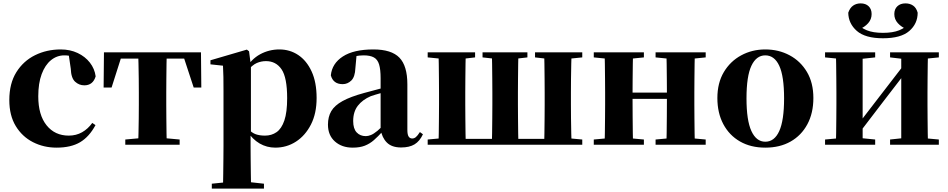

<svg xmlns="http://www.w3.org/2000/svg" viewBox="-20 -855 5600 1134"><path d="M314 17Q238 17 174.5 -15.5Q111 -48 73 -110.5Q35 -173 35 -264Q35 -362 76.5 -428.5Q118 -495 187 -529Q256 -563 339 -563Q394 -563 438.5 -542Q483 -521 511 -485Q539 -449 545 -404Q529 -351 478 -351Q447 -351 423.5 -372.5Q400 -394 398 -449L384 -545L461 -499Q433 -514 409.5 -521Q386 -528 360 -528Q316 -528 281 -499.5Q246 -471 226 -417Q206 -363 206 -286Q206 -176 255 -115Q304 -54 386 -54Q430 -54 465 -74Q500 -94 525 -129L544 -116Q507 -47 453 -15Q399 17 314 17Z M592 -338 594 -546H1167L1169 -338H1124L1056 -545L1134 -509H627L705 -545L639 -338ZM720 0V-31L830 -41H932L1041 -31V0ZM796 0Q797 -26 798 -68.5Q799 -111 799.5 -157Q800 -203 800 -238V-308Q800 -343 799.5 -389Q799 -435 798 -478Q797 -521 796 -546H965Q964 -521 963.5 -478Q963 -435 962.5 -389Q962 -343 962 -308V-238Q962 -203 962.5 -157Q963 -111 963.5 -68.5Q964 -26 965 0Z M1231 259V230L1339 219H1440L1539 230V259ZM1297 259Q1298 213 1298.5 168.5Q1299 124 1299.5 83Q1300 42 1300 7V-320Q1300 -369 1299.5 -400Q1299 -431 1297 -467L1223 -475V-499L1438 -562L1451 -552L1461 -474L1462 -468V-74L1460 -60V6Q1460 41 1460.5 82.5Q1461 124 1461.5 168.5Q1462 213 1463 259ZM1606 17Q1556 17 1513.5 -7.5Q1471 -32 1436 -85H1424L1445 -94Q1468 -70 1491 -62Q1514 -54 1545 -54Q1584 -54 1613.5 -74.5Q1643 -95 1659.5 -143.5Q1676 -192 1676 -275Q1676 -397 1643 -445.5Q1610 -494 1551 -494Q1523 -494 1497 -483Q1471 -472 1437 -433L1420 -444H1427Q1464 -506 1516.5 -534.5Q1569 -563 1630 -563Q1692 -563 1741.5 -530Q1791 -497 1820.5 -433Q1850 -369 1850 -276Q1850 -185 1816.5 -119.5Q1783 -54 1728 -18.5Q1673 17 1606 17Z M2063 17Q1999 17 1958 -19.5Q1917 -56 1917 -119Q1917 -165 1936.5 -198.5Q1956 -232 2003 -258Q2050 -284 2131 -306Q2169 -317 2220.5 -330Q2272 -343 2312 -353V-327Q2272 -317 2232.5 -306Q2193 -295 2170 -287Q2121 -266 2093.5 -230.5Q2066 -195 2066 -140Q2066 -95 2086.5 -73Q2107 -51 2141 -51Q2154 -51 2170.5 -57.5Q2187 -64 2209.5 -82.5Q2232 -101 2263 -136L2282 -80H2241Q2213 -49 2188.5 -27.5Q2164 -6 2134.5 5.5Q2105 17 2063 17ZM2349 16Q2294 16 2265 -13Q2236 -42 2228 -91V-93V-393Q2228 -445 2219 -474.5Q2210 -504 2188 -516Q2166 -528 2128 -528Q2104 -528 2078 -523Q2052 -518 2014 -505L2086 -529L2079 -453Q2077 -401 2055 -379.5Q2033 -358 2004 -358Q1948 -358 1934 -410Q1941 -480 2005 -521.5Q2069 -563 2185 -563Q2292 -563 2339 -514.5Q2386 -466 2386 -357V-88Q2386 -60 2393.5 -48.5Q2401 -37 2415 -37Q2426 -37 2436 -45Q2446 -53 2460 -75L2478 -62Q2459 -21 2428.5 -2.5Q2398 16 2349 16Z M2569 0Q2571 -26 2571.5 -68.5Q2572 -111 2572.5 -157Q2573 -203 2573 -238V-308Q2573 -343 2572.5 -389Q2572 -435 2571.5 -478Q2571 -521 2569 -546H2731Q2730 -521 2729.5 -478Q2729 -435 2728.5 -389Q2728 -343 2728 -308V-238Q2728 -203 2728.5 -157Q2729 -111 2729.5 -68.5Q2730 -26 2731 0ZM2884 0Q2886 -26 2886.5 -68.5Q2887 -111 2887.5 -157Q2888 -203 2888 -238V-308Q2888 -343 2887.5 -389Q2887 -435 2886.5 -478Q2886 -521 2884 -546H3042Q3041 -521 3040.5 -478Q3040 -435 3039.5 -389Q3039 -343 3039 -308V-238Q3039 -203 3039.5 -157Q3040 -111 3040.5 -68.5Q3041 -26 3042 0ZM3194 0Q3195 -26 3195.5 -68.5Q3196 -111 3196.5 -157Q3197 -203 3197 -238V-308Q3197 -343 3196.5 -389Q3196 -435 3195.5 -478Q3195 -521 3194 -546H3356Q3355 -521 3354 -478Q3353 -435 3352.5 -389Q3352 -343 3352 -308V-238Q3352 -203 3352.5 -157Q3353 -111 3354 -68.5Q3355 -26 3356 0ZM2506 -516V-546H2786V-516L2691 -505H2616ZM2830 -516V-546H3095V-516L3000 -505H2930ZM3140 -516V-546H3419V-516L3310 -505H3236ZM2506 0V-31L2615 -41H2653V0ZM3272 0V-41H3310L3419 -31V0ZM2653 0V-35H3272V0Z M3550 0Q3552 -26 3552.5 -68.5Q3553 -111 3553.5 -157Q3554 -203 3554 -238V-308Q3554 -343 3553.5 -389Q3553 -435 3552.5 -478Q3552 -521 3550 -546H3719Q3718 -521 3717.5 -477.5Q3717 -434 3716.5 -386Q3716 -338 3716 -298V-276Q3716 -222 3716.5 -168Q3717 -114 3717.5 -70Q3718 -26 3719 0ZM3915 0Q3917 -26 3917.5 -70Q3918 -114 3918.5 -168Q3919 -222 3919 -276V-298Q3919 -338 3918.5 -386Q3918 -434 3917.5 -477.5Q3917 -521 3915 -546H4084Q4083 -521 4082.5 -478Q4082 -435 4081.5 -389Q4081 -343 4081 -308V-238Q4081 -203 4081.5 -157Q4082 -111 4082.5 -68.5Q4083 -26 4084 0ZM3487 0V-31L3597 -41H3674L3783 -31V0ZM3487 -516V-546H3783V-516L3674 -505H3597ZM3852 0V-31L3961 -41H4039L4148 -31V0ZM3852 -516V-546H4148V-516L4039 -505H3961ZM3635 -271V-308H3999V-271Z M4500 17Q4414 17 4350.5 -19.5Q4287 -56 4252 -122Q4217 -188 4217 -276Q4217 -365 4255 -429Q4293 -493 4357.5 -528Q4422 -563 4500 -563Q4579 -563 4643.5 -528.5Q4708 -494 4746 -430Q4784 -366 4784 -276Q4784 -187 4748.5 -121Q4713 -55 4649.5 -19Q4586 17 4500 17ZM4500 -18Q4554 -18 4582.5 -81Q4611 -144 4611 -274Q4611 -405 4582.5 -466.5Q4554 -528 4500 -528Q4447 -528 4418 -466.5Q4389 -405 4389 -274Q4389 -144 4418 -81Q4447 -18 4500 -18Z M5195 -629Q5090 -629 5040.5 -672.5Q4991 -716 4990 -780Q5000 -809 5019 -822Q5038 -835 5063 -835Q5093 -835 5110.5 -818Q5128 -801 5128 -772Q5128 -741 5107.5 -718Q5087 -695 5055 -682L5031 -723Q5063 -691 5100 -676Q5137 -661 5195 -661Q5253 -661 5290.5 -676Q5328 -691 5359 -723L5336 -682Q5304 -695 5283 -718Q5262 -741 5262 -772Q5262 -801 5280 -818Q5298 -835 5328 -835Q5354 -835 5373 -822Q5392 -809 5400 -780Q5400 -715 5350.5 -672Q5301 -629 5195 -629ZM4853 0V-31L4962 -41H5048L5149 -31V0ZM5237 0V-31L5331 -41H5416L5525 -31V0ZM4916 0Q4918 -26 4918.5 -68.5Q4919 -111 4919.5 -157Q4920 -203 4920 -238V-308Q4920 -343 4919.5 -389Q4919 -435 4918.5 -478Q4918 -521 4916 -546H5075V0ZM5043 -54 4988 -84H5020L5170 -279L5335 -493L5390 -466H5359L5202 -262ZM5303 0V-546H5461Q5460 -521 5459.5 -478Q5459 -435 5458.5 -389Q5458 -343 5458 -308V-238Q5458 -203 5458.5 -157Q5459 -111 5459.5 -68.5Q5460 -26 5461 0ZM4853 -516V-546H5149V-516L5048 -505H4963ZM5237 -516V-546H5525V-516L5416 -505H5331Z"/></svg>

Font: Noto Serif JP Black
Style: Regular
Weight: 900
Designer: Ryoko NISHIZUKA 西塚涼子 (kana & ideographs); Frank Grießhammer (Latin, Greek & Cyrillic); Wenlong ZHANG 张文龙 (bopomofo); San
Foundry: Adobe
Version: Version 2.003-H1;hotconv 1.1.1;makeotfexe 2.6.0